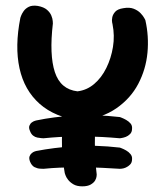

<svg xmlns="http://www.w3.org/2000/svg" viewBox="-20 -666 584 679"><path d="M265 -239Q174 -251 120 -299Q66 -347 49 -424.5Q32 -502 52 -603Q52 -603 54.5 -610Q57 -617 63.5 -626.5Q70 -636 82 -642Q94 -648 114 -645Q135 -641 146 -631.5Q157 -622 161.5 -611Q166 -600 166.5 -591.5Q167 -583 167 -583Q154 -472 174 -411Q194 -350 254 -343Q287 -347 313 -369Q339 -391 356 -425.5Q373 -460 379.5 -500Q386 -540 378 -580Q378 -580 376.5 -587Q375 -594 377 -604.5Q379 -615 387.5 -624.5Q396 -634 416 -637Q438 -641 453 -635Q468 -629 477 -619.5Q486 -610 490 -602.5Q494 -595 494 -595Q507 -538 501.5 -479.5Q496 -421 469 -369.5Q442 -318 391.5 -283Q341 -248 265 -239ZM134 -69Q132 -69 122 -69.5Q112 -70 102 -75Q92 -80 86 -95Q82 -106 84.5 -113Q87 -120 92.5 -124.5Q98 -129 103 -130.5Q108 -132 108 -132Q170 -144 243 -149Q316 -154 404 -144Q404 -144 410.5 -141.5Q417 -139 426 -134Q435 -129 441.5 -121Q448 -113 447 -103Q447 -91 440 -84Q433 -77 425 -73.5Q417 -70 410.5 -69.5Q404 -69 404 -69Q370 -71 341.5 -72.5Q313 -74 288 -74.5Q263 -75 239.5 -74.5Q216 -74 190 -73Q164 -72 134 -69ZM271 -7Q252 -7 240 -14Q228 -21 221 -30Q214 -39 211.5 -46.5Q209 -54 209 -54Q198 -113 199 -173.5Q200 -234 208 -294L324 -293Q315 -221 315.5 -159Q316 -97 322 -49Q322 -49 321.5 -42.5Q321 -36 316.5 -28Q312 -20 301 -13.5Q290 -7 271 -7ZM134 -177Q132 -177 126 -177.5Q120 -178 112 -179.5Q104 -181 97 -186.5Q90 -192 86 -203Q81 -214 84 -221.5Q87 -229 92.5 -233Q98 -237 103 -238.5Q108 -240 108 -240Q170 -253 243 -257.5Q316 -262 404 -252Q404 -252 410.5 -249.5Q417 -247 426 -242Q435 -237 441.5 -229.5Q448 -222 447 -211Q447 -199 440 -192Q433 -185 425 -182Q417 -179 410.5 -178Q404 -177 404 -177Q370 -180 341.5 -181.5Q313 -183 288 -183.5Q263 -184 239.5 -183.5Q216 -183 190 -181.5Q164 -180 134 -177Z"/></svg>

Font: Sour Gummy Black Medium
Style: Regular
Weight: 500
Version: Version 1.000